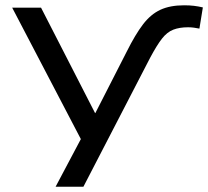

<svg xmlns="http://www.w3.org/2000/svg" viewBox="-20 -525 786 725"><path d="M459 -331Q491 -395 520 -433Q549 -471 585.5 -488Q622 -505 675 -505Q696 -505 712.5 -503Q729 -501 746 -497L733 -417Q723 -419 712.5 -420.5Q702 -422 690 -422Q658 -422 634.5 -413Q611 -404 591.5 -379Q572 -354 547 -307L295 180H190L305 -37L304 36L26 -496H135L339 -98H340Z"/></svg>

Font: Nunito Sans 7pt Expanded
Style: Regular
Weight: 400
Width: 7
Designer: Vernon Adams
Foundry: Vernon Adams
Version: Version 3.101;gftools[0.9.27]